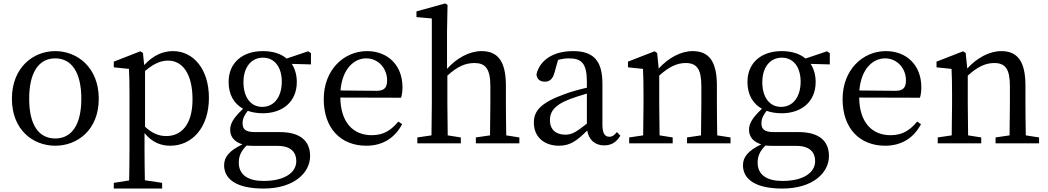

<svg xmlns="http://www.w3.org/2000/svg" viewBox="-20 -830 6071 1112"><path d="M300 14C428 14 552 -77 552 -258C552 -440 427 -534 300 -534C172 -534 49 -439 49 -258C49 -78 171 14 300 14ZM300 -28C204 -28 149 -107 149 -258C149 -410 204 -492 300 -492C395 -492 451 -410 451 -258C451 -107 395 -28 300 -28Z M820 -419C879 -469 920 -479 954 -479C1037 -479 1095 -402 1095 -255C1095 -104 1027 -42 943 -42C901 -42 862 -57 820 -96ZM808 -523 793 -533 639 -473V-440L727 -431C729 -387 730 -348 730 -287V31C730 90 729 153 728 215L639 229V262H919V229L819 214C818 152 817 88 817 28V-59C864 -2 916 14 966 14C1094 14 1190 -93 1190 -263C1190 -431 1099 -534 982 -534C924 -534 867 -510 815 -453Z M1499 -211C1431 -211 1390 -268 1390 -354C1390 -438 1433 -496 1503 -496C1572 -496 1612 -439 1612 -357C1612 -272 1570 -211 1499 -211ZM1588 15C1667 15 1696 54 1696 103C1696 168 1631 218 1506 218C1420 218 1363 185 1363 112C1363 74 1376 45 1408 13C1423 14 1440 15 1462 15ZM1781 -522 1765 -533 1640 -491C1606 -520 1558 -534 1502 -534C1387 -534 1304 -469 1304 -355C1304 -281 1336 -229 1388 -200C1333 -149 1313 -114 1313 -79C1313 -36 1339 -8 1384 6C1307 43 1278 80 1278 127C1278 206 1347 262 1506 262C1685 262 1776 169 1776 74C1776 -13 1720 -65 1600 -65H1455C1400 -65 1385 -84 1385 -116C1385 -142 1395 -163 1415 -188C1441 -179 1470 -174 1502 -174C1616 -174 1699 -240 1699 -355C1699 -397 1688 -432 1670 -460L1781 -457Z M1952 -306C1963 -436 2034 -492 2101 -492C2172 -492 2222 -433 2222 -365C2222 -329 2211 -304 2163 -304ZM2303 -264C2308 -279 2311 -300 2311 -325C2311 -454 2224 -534 2106 -534C1971 -534 1855 -425 1855 -256C1855 -85 1955 14 2102 14C2199 14 2269 -34 2309 -111L2287 -126C2248 -79 2205 -47 2133 -47C2026 -47 1953 -120 1951 -265Z M2912 -46C2911 -101 2910 -177 2910 -230V-334C2910 -477 2862 -534 2769 -534C2698 -534 2624 -493 2569 -431V-646L2572 -802L2558 -810L2392 -764V-731L2481 -723V-230C2481 -179 2480 -102 2479 -46L2397 -34V0H2649V-34L2573 -46C2572 -102 2571 -179 2571 -230V-392C2631 -447 2678 -465 2728 -465C2790 -465 2820 -433 2820 -332V-230C2820 -177 2819 -101 2818 -46L2736 -34V0H2988V-34Z M3379 -114C3318 -66 3293 -50 3254 -50C3203 -50 3165 -76 3165 -135C3165 -175 3182 -218 3278 -255C3302 -264 3340 -277 3379 -288ZM3553 -65C3539 -48 3527 -38 3509 -38C3484 -38 3469 -56 3469 -108V-346C3469 -482 3414 -534 3299 -534C3186 -534 3106 -483 3087 -399C3090 -372 3106 -357 3136 -357C3164 -357 3182 -374 3191 -408L3212 -483C3235 -489 3255 -492 3274 -492C3348 -492 3379 -464 3379 -356V-322C3335 -312 3288 -299 3253 -286C3110 -235 3072 -187 3072 -120C3072 -32 3137 14 3217 14C3283 14 3321 -15 3381 -74C3390 -21 3425 12 3479 12C3517 12 3548 -3 3573 -44Z M4134 -46C4133 -101 4132 -177 4132 -230V-335C4132 -476 4085 -534 3992 -534C3924 -534 3851 -495 3795 -433L3786 -523L3771 -533L3617 -473V-440L3704 -431C3706 -387 3707 -349 3707 -287V-230C3707 -179 3706 -102 3705 -46L3624 -34V0H3876V-34L3800 -46C3799 -102 3798 -179 3798 -230V-392C3855 -444 3902 -465 3951 -465C4015 -465 4042 -431 4042 -332V-230C4042 -177 4041 -101 4040 -46L3959 -34V0H4211V-34Z M4504 -211C4436 -211 4395 -268 4395 -354C4395 -438 4438 -496 4508 -496C4577 -496 4617 -439 4617 -357C4617 -272 4575 -211 4504 -211ZM4593 15C4672 15 4701 54 4701 103C4701 168 4636 218 4511 218C4425 218 4368 185 4368 112C4368 74 4381 45 4413 13C4428 14 4445 15 4467 15ZM4786 -522 4770 -533 4645 -491C4611 -520 4563 -534 4507 -534C4392 -534 4309 -469 4309 -355C4309 -281 4341 -229 4393 -200C4338 -149 4318 -114 4318 -79C4318 -36 4344 -8 4389 6C4312 43 4283 80 4283 127C4283 206 4352 262 4511 262C4690 262 4781 169 4781 74C4781 -13 4725 -65 4605 -65H4460C4405 -65 4390 -84 4390 -116C4390 -142 4400 -163 4420 -188C4446 -179 4475 -174 4507 -174C4621 -174 4704 -240 4704 -355C4704 -397 4693 -432 4675 -460L4786 -457Z M4957 -306C4968 -436 5039 -492 5106 -492C5177 -492 5227 -433 5227 -365C5227 -329 5216 -304 5168 -304ZM5308 -264C5313 -279 5316 -300 5316 -325C5316 -454 5229 -534 5111 -534C4976 -534 4860 -425 4860 -256C4860 -85 4960 14 5107 14C5204 14 5274 -34 5314 -111L5292 -126C5253 -79 5210 -47 5138 -47C5031 -47 4958 -120 4956 -265Z M5921 -46C5920 -101 5919 -177 5919 -230V-335C5919 -476 5872 -534 5779 -534C5711 -534 5638 -495 5582 -433L5573 -523L5558 -533L5404 -473V-440L5491 -431C5493 -387 5494 -349 5494 -287V-230C5494 -179 5493 -102 5492 -46L5411 -34V0H5663V-34L5587 -46C5586 -102 5585 -179 5585 -230V-392C5642 -444 5689 -465 5738 -465C5802 -465 5829 -431 5829 -332V-230C5829 -177 5828 -101 5827 -46L5746 -34V0H5998V-34Z"/></svg>

Font: Source Han Serif JP Medium
Style: Regular
Weight: 500
Designer: Ryoko NISHIZUKA 西塚涼子 (kana & ideographs); Frank Grießhammer (Latin, Greek & Cyrillic); Wenlong ZHANG 张文龙 (bopomofo); San
Foundry: Adobe Systems Incorporated
Version: Version 1.001;PS 1.001;hotconv 16.6.54;makeotf.lib2.5.65590